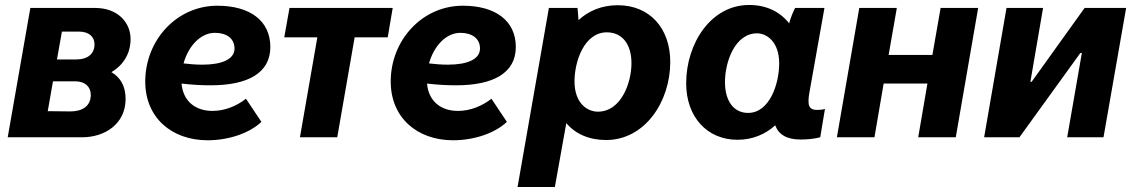

<svg xmlns="http://www.w3.org/2000/svg" viewBox="-20 -552 4559 772"><path d="M11 0H310C402 0 485 -54 485 -154C485 -205 465 -240 428 -262C479 -292 505 -340 505 -395C505 -463 452 -520 363 -520H102ZM172 -105 193 -225H283C323 -225 345 -202 345 -171C345 -123 308 -104 263 -104ZM209 -313 229 -425H297C338 -425 360 -404 360 -374C360 -334 331 -313 287 -313Z M815 12C902 12 985 -18 1031 -62L969 -155C933 -127 886 -106 834 -106C766 -106 716 -145 710 -216C752 -211 791 -209 827 -209C976 -209 1067 -258 1067 -363C1067 -468 986 -529 854 -529C690 -529 564 -390 564 -224C564 -80 669 12 815 12ZM718 -297C737 -366 786 -420 844 -420C890 -420 923 -398 923 -357C923 -314 873 -292 794 -292C769 -292 743 -294 718 -297Z M1123 -402H1256L1186 0H1336L1406 -402H1539L1559 -520H1144Z M1802 12C1889 12 1972 -18 2018 -62L1956 -155C1920 -127 1873 -106 1821 -106C1753 -106 1703 -145 1697 -216C1739 -211 1778 -209 1814 -209C1963 -209 2054 -258 2054 -363C2054 -468 1973 -529 1841 -529C1677 -529 1551 -390 1551 -224C1551 -80 1656 12 1802 12ZM1705 -297C1724 -366 1773 -420 1831 -420C1877 -420 1910 -398 1910 -357C1910 -314 1860 -292 1781 -292C1756 -292 1730 -294 1705 -297Z M2061 200H2211L2257 -57C2293 -14 2348 11 2417 11C2573 11 2675 -143 2675 -303C2675 -439 2592 -531 2464 -531C2399 -531 2346 -508 2306 -471C2305 -490 2303 -509 2302 -520H2187ZM2384 -103C2342 -103 2290 -136 2290 -225C2290 -305 2329 -422 2420 -422C2482 -422 2519 -374 2519 -298C2519 -218 2477 -103 2384 -103Z M3199 9C3227 9 3255 6 3278 0L3297 -114C3287 -111 3277 -110 3266 -110C3232 -110 3225 -128 3235 -183L3295 -520H3177C3168 -503 3159 -480 3153 -458C3117 -504 3063 -532 2992 -532C2839 -532 2739 -378 2739 -217C2739 -82 2823 10 2945 10C3006 10 3057 -12 3097 -48C3111 -11 3143 9 3199 9ZM3024 -418C3062 -418 3113 -385 3113 -297C3113 -216 3075 -98 2988 -98C2930 -98 2895 -146 2895 -222C2895 -303 2935 -418 3024 -418Z M3762 -520 3729 -331H3553L3586 -520H3435L3345 0H3496L3533 -216H3709L3672 0H3823L3913 -520Z M3937 0H4079L4324 -339H4330L4271 0H4417L4508 -520H4341L4128 -223H4123L4174 -520H4027Z"/></svg>

Font: Fixel Text 20240404
Style: Bold Italic
Weight: 700
Width: 4
Italic angle: -10°
Designer: AlfaBravo + MacPaw
Foundry: Kyrylo Tkachov, Marchela Mozhyna, Serhii Makarenko, Maria Weinstein, Zakhar Kryvoshyya
Version: Version 1.211;Glyphs 3.2 (3225)